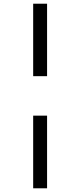

<svg xmlns="http://www.w3.org/2000/svg" viewBox="-20 -779 433 1036"><path d="M159 -759H234V-368H159ZM159 -155H234V237H159Z"/></svg>

Font: Noto Sans Display ExtraCondensed
Style: Regular
Weight: 400
Width: 2
Version: Version 2.003